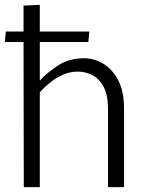

<svg xmlns="http://www.w3.org/2000/svg" viewBox="-25 -771 605 791"><path d="M73 0 72 -598H-5L-1 -641H72V-748L139 -751V-641H343L339 -598H139V-440H140Q169 -472 214.5 -501.5Q260 -531 321 -531Q363 -531 400.5 -508.5Q438 -486 462 -440.5Q486 -395 486 -324V0H420V-320Q420 -381 401 -415Q382 -449 353.5 -462.5Q325 -476 297 -476Q261 -476 231.5 -462Q202 -448 178.5 -428.5Q155 -409 139 -391V0Z"/></svg>

Font: Murecho Light
Style: Regular
Weight: 300
Designer: Neil Summerour
Foundry: Positype
Version: Version 1.010; ttfautohint (v1.8.3)